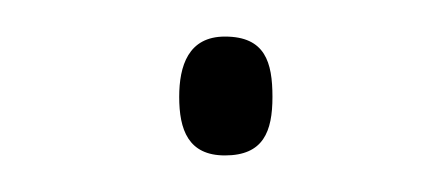

<svg xmlns="http://www.w3.org/2000/svg" viewBox="-20 -374 245 105"><path d="M78 -321C78 -303 83 -289 103 -289C124 -289 129 -302 129 -321C129 -340 125 -354 103 -354C83 -354 78 -338 78 -321Z"/></svg>

Font: Noto Sans Ethiopic SemiCondensed Thin
Style: Regular
Weight: 100
Width: 4
Designer: Monotype Design Team
Foundry: Monotype Imaging Inc.
Version: Version 2.102